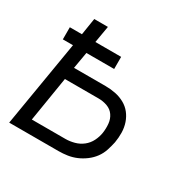

<svg xmlns="http://www.w3.org/2000/svg" viewBox="-124 -637 748 755"><g transform="rotate(30 250.0 -260.0)"><path d="M10 0 75 -389H29V-444H84L96 -520H158L145 -444H262V-389H136L123 -314H267Q290 -314 312 -309.5Q334 -305 353 -294.5Q372 -284 385 -267.5Q398 -251 405 -230.5Q412 -210 412.5 -187Q413 -164 409 -141Q405 -122 398.5 -102Q392 -82 379.5 -65Q367 -48 349.5 -35Q332 -22 313 -14Q294 -6 274 -3Q254 0 234 0ZM81 -55H234Q253 -55 273.5 -60.5Q294 -66 310.5 -79Q327 -92 336.5 -111Q346 -130 349 -150Q352 -171 350 -191.5Q348 -212 337 -228Q326 -244 307 -251Q288 -258 267 -258H114Z"/></g></svg>

Font: Iosevka SS04 Light Oblique
Style: Regular
Weight: 300
Italic angle: -9°
Monospace: yes
Designer: Belleve Invis
Foundry: Belleve Invis
Version: Version 19.0.0; ttfautohint (v1.8.4)